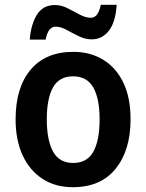

<svg xmlns="http://www.w3.org/2000/svg" viewBox="-20 -770 609 800"><path d="M524 -273Q524 -144 462 -67Q400 10 283 10Q211 10 157.5 -24.5Q104 -59 74.5 -122.5Q45 -186 45 -273Q45 -405 107.5 -479.5Q170 -554 286 -554Q356 -554 410 -521Q464 -488 494 -425.5Q524 -363 524 -273ZM175 -273Q175 -186 201 -138.5Q227 -91 285 -91Q343 -91 369 -138Q395 -185 395 -273Q395 -360 368.5 -406Q342 -452 284 -452Q227 -452 201 -406Q175 -360 175 -273ZM104 -605Q109 -669 134 -709Q159 -749 209 -749Q236 -749 262 -735.5Q288 -722 312.5 -709Q337 -696 359 -696Q389 -696 400 -750H466Q462 -679 434 -642.5Q406 -606 362 -606Q335 -606 308.5 -619Q282 -632 257.5 -645.5Q233 -659 212 -659Q197 -659 186.5 -646.5Q176 -634 170 -605Z"/></svg>

Font: Noto Sans Bengali SemiCondensed SemiBold
Style: Regular
Weight: 600
Width: 4
Designer: Joana Ranito - Universal Thirst; Jelle Bosma - Monotype Design Team
Foundry: Universal Thirst ehf.
Version: Version 3.000; ttfautohint (v1.8.4.7-5d5b)